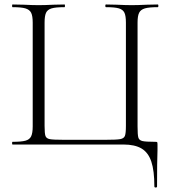

<svg xmlns="http://www.w3.org/2000/svg" viewBox="-20 -645 766 857"><path d="M530 0H36Q34 0 34 -6Q34 -12 36 -12Q75 -12 93.5 -17Q112 -22 119 -36.5Q126 -51 126 -81V-544Q126 -574 119 -588Q112 -602 93.5 -607.5Q75 -613 36 -613Q34 -613 34 -619Q34 -625 36 -625L86 -624Q126 -622 152 -622Q180 -622 220 -624L268 -625Q270 -625 270 -619Q270 -613 268 -613Q228 -613 210 -607.5Q192 -602 185.5 -588Q179 -574 179 -544V-83Q179 -49 183 -38Q187 -27 202 -24Q217 -21 264 -21H451Q500 -21 516.5 -24Q533 -27 537.5 -38.5Q542 -50 542 -83V-544Q542 -574 535.5 -588Q529 -602 511 -607.5Q493 -613 453 -613Q450 -613 450 -619Q450 -625 453 -625L500 -624Q542 -622 568 -622Q594 -622 636 -624L684 -625Q687 -625 687 -619Q687 -613 684 -613Q645 -613 626.5 -607.5Q608 -602 601 -588Q594 -574 594 -544V-81Q594 -43 597.5 -31Q601 -19 615.5 -15.5Q630 -12 673 -12Q680 -12 681.5 -10.5Q683 -9 683 0V26Q681 74 681 187Q681 192 675 192Q669 192 669 187Q669 117 655.5 76.5Q642 36 612 18Q582 0 530 0Z"/></svg>

Font: Cormorant Unicase Light
Style: Regular
Weight: 300
Designer: Christian Thalmann (Catharsis Fonts)
Foundry: Catharsis Fonts
Version: Version 4.000